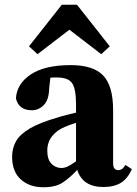

<svg xmlns="http://www.w3.org/2000/svg" viewBox="-20 -773 575 808"><path d="M415 14Q328 14 305 -58Q273 -24 243.5 -4.5Q214 15 162 15Q104 15 67.5 -18Q31 -51 31 -113Q31 -149 47 -178Q63 -207 105 -232Q147 -257 224 -279Q239 -284 259 -289Q279 -294 300 -299V-332Q300 -399 283.5 -423Q267 -447 219 -447Q212 -447 206 -447Q200 -447 192 -446L187 -402Q186 -353 164.5 -331Q143 -309 114 -309Q59 -309 47 -359Q51 -421 110 -460Q169 -499 277 -499Q373 -499 414.5 -455Q456 -411 456 -310V-86Q456 -57 478 -57Q486 -57 493 -61.5Q500 -66 508 -79L535 -61Q517 -21 488.5 -3.5Q460 14 415 14ZM179 -139Q179 -102 196.5 -84Q214 -66 239 -66Q250 -66 262 -71Q274 -76 300 -94V-256Q287 -252 274.5 -247.5Q262 -243 253 -239Q219 -225 199 -199.5Q179 -174 179 -139ZM406 -545 272 -648 138 -545 102 -578 240 -753H304L442 -578Z"/></svg>

Font: Source Serif Pro
Style: Bold
Weight: 700
Designer: Frank Grießhammer
Foundry: Adobe Systems Incorporated
Version: Version 3.001;hotconv 1.0.111;makeotfexe 2.5.65597